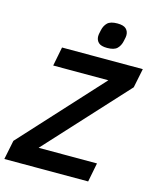

<svg xmlns="http://www.w3.org/2000/svg" viewBox="-144 -1002 893 1093"><g transform="rotate(15 302.5 -456.0)"><path d="M482 0H-12L11 -113L444 -586H119L141 -698H617L594 -585L160 -112H504ZM389 -762Q353 -762 338 -776.5Q323 -791 323 -814Q323 -819 324 -826Q325 -833 329 -850Q335 -878 352.5 -895Q370 -912 411 -912Q447 -912 462 -897.5Q477 -883 477 -860Q477 -855 476 -848Q475 -841 471 -824Q465 -796 447.5 -779Q430 -762 389 -762Z"/></g></svg>

Font: IBM Plex Sans SmBld
Style: Italic
Weight: 600
Italic angle: -11°
Designer: Mike Abbink, Paul van der Laan, Pieter van Rosmalen
Foundry: Bold Monday
Version: Version 3.005